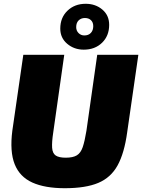

<svg xmlns="http://www.w3.org/2000/svg" viewBox="-20 -979 750 1013"><path d="M710 -690 651 -281Q636 -171 600.5 -106.5Q565 -42 498.5 -14Q432 14 322 14Q217 14 150.5 -16Q84 -46 57.5 -112.5Q31 -179 45 -289L103 -690H319L261 -281Q253 -229 255 -199.5Q257 -170 274 -158.5Q291 -147 327 -147Q365 -147 385.5 -159.5Q406 -172 416.5 -203Q427 -234 436 -289L493 -690ZM432 -959Q484 -959 520 -928.5Q556 -898 556 -848Q556 -790 518.5 -753.5Q481 -717 422 -717Q371 -717 334.5 -748Q298 -779 298 -828Q298 -886 336 -922.5Q374 -959 432 -959ZM428 -884Q408 -884 395 -871.5Q382 -859 382 -836Q382 -817 394.5 -804.5Q407 -792 425 -792Q447 -792 459.5 -805.5Q472 -819 472 -841Q472 -861 460 -872.5Q448 -884 428 -884Z"/></svg>

Font: Exo 2 Black
Style: Italic
Weight: 900
Italic angle: -8°
Designer: Natanael Gama
Foundry: Natanael Gama
Version: Version 2.010